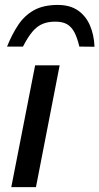

<svg xmlns="http://www.w3.org/2000/svg" viewBox="-20 -773 410 793"><path d="M26.6 0 125.1 -503.2H226.4L128.5 0ZM218.7 -752.6Q268.4 -752.6 301.1 -730.4Q333.7 -708.2 351 -669.3Q368.2 -630.3 370.4 -579.9L307.7 -580.6Q298.8 -618.4 286.7 -640.7Q274.6 -662.9 256.2 -673.3Q237.9 -683.6 208.3 -683.6Q178 -683.6 155.9 -674.3Q133.7 -665.1 114.5 -642.9Q95.3 -620.6 74.9 -580.6H9.1Q30 -632.5 56 -671.1Q82 -709.7 120.8 -731.1Q159.7 -752.6 218.7 -752.6Z"/></svg>

Font: REM Medium
Style: Italic
Weight: 500
Italic angle: -11°
Designer: Octavio Pardo
Foundry: Ashler Design
Version: Version 1.005;gftools[0.9.28]